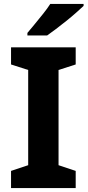

<svg xmlns="http://www.w3.org/2000/svg" viewBox="-20 -954 444 974"><path d="M36 0V-87L123 -116V-599L36 -627V-714H364V-627L277 -599V-116L364 -87V0ZM404 -924Q389 -910 366 -889.5Q343 -869 316 -847.5Q289 -826 263.5 -806.5Q238 -787 219 -774H119V-787Q135 -806 156.5 -832Q178 -858 199.5 -885Q221 -912 235 -934H404Z"/></svg>

Font: Noto Sans Symbols
Style: Bold
Weight: 700
Version: Version 2.002